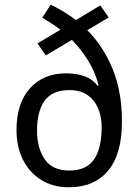

<svg xmlns="http://www.w3.org/2000/svg" viewBox="-20 -784 587 814"><path d="M195 -764Q222 -751 249.5 -734.5Q277 -718 302 -699L405 -761L441 -710L350 -656Q418 -588 457.5 -491.5Q497 -395 497 -269Q497 -130 438 -60Q379 10 272 10Q205 10 155 -21Q105 -52 77.5 -106.5Q50 -161 50 -233Q50 -346 107 -409.5Q164 -473 260 -473Q305 -473 339 -460.5Q373 -448 394 -420L398 -422Q384 -478 354 -526.5Q324 -575 285 -615L174 -549L139 -600L236 -658Q218 -672 198.5 -684.5Q179 -697 159 -709ZM274 -402Q203 -402 170 -358Q137 -314 137 -230Q137 -157 169.5 -109Q202 -61 274 -61Q346 -61 378.5 -108Q411 -155 411 -246Q411 -289 396 -324.5Q381 -360 351 -381Q321 -402 274 -402Z"/></svg>

Font: Noto Sans Ethiopic SemCond
Style: Regular
Weight: 400
Width: 4
Designer: Monotype Design Team
Foundry: Monotype Imaging Inc.
Version: Version 2.102; ttfautohint (v1.8.4.7-5d5b)